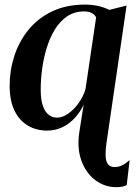

<svg xmlns="http://www.w3.org/2000/svg" viewBox="-20 -544 577 816"><path d="M475 251.5Q425 251.5 385.2 221.8Q345.5 192 326 138.8Q306.5 85.5 317.5 15L335.5 -99.5Q322 -69.5 299.2 -44.2Q276.5 -19 246.5 -4Q216.5 11 180.5 11Q134 11 98 -10.5Q62 -32 41.5 -74.2Q21 -116.5 21 -179.5Q21 -245 41 -306.5Q61 -368 101 -417.2Q141 -466.5 201.2 -495.5Q261.5 -524.5 342 -524.5Q370.5 -524.5 396.5 -518.8Q422.5 -513 444.5 -502L518 -520.5L432.5 64Q424.5 121 433.2 143.5Q442 166 467 166Q483 166 497.8 159.2Q512.5 152.5 531 136.5L518.5 243Q511 246.5 500.2 249Q489.5 251.5 475 251.5ZM222 -44Q245.5 -44 270 -61.2Q294.5 -78.5 314.5 -106.5Q334.5 -134.5 343.5 -166L388.5 -470Q382.5 -482.5 369 -489Q355.5 -495.5 338 -495.5Q296.5 -495.5 265.8 -474.8Q235 -454 213.5 -419.2Q192 -384.5 178.8 -341.2Q165.5 -298 159.2 -252Q153 -206 153 -164Q153 -119.5 162.5 -93.2Q172 -67 187.8 -55.5Q203.5 -44 222 -44Z"/></svg>

Font: Merriweather 120pt SemiBold
Style: Italic
Weight: 600
Italic angle: -7.8°
Version: Version 2.101